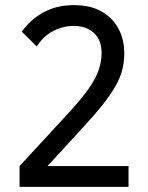

<svg xmlns="http://www.w3.org/2000/svg" viewBox="-20 -732 580 752"><path d="M56.6 0V-81.5L248 -289.1Q299.8 -345.2 327.9 -385.7Q356 -426.3 366.9 -459.2Q377.9 -492.2 377.9 -524.4Q377.9 -575.7 347.7 -603Q317.4 -630.4 270.5 -630.4Q225.6 -630.4 187.5 -610.1Q149.4 -589.8 124 -549.8L65.4 -607.9Q96.2 -652.8 147.9 -682.4Q199.7 -711.9 270.5 -711.9Q334 -711.9 377.7 -687Q421.4 -662.1 444.1 -619.6Q466.8 -577.1 466.8 -524.4Q466.8 -490.7 459.2 -460Q451.7 -429.2 433.1 -396Q414.6 -362.8 382.1 -321.8Q349.6 -280.8 299.3 -226.6L166 -81.5H483.4V0Z"/></svg>

Font: Kay Pho Du SemiBold
Style: Regular
Weight: 600
Designer: Victor Gaultney, Khu Oo Reh
Foundry: SIL International
Version: Version 3.000